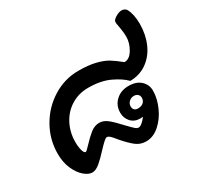

<svg xmlns="http://www.w3.org/2000/svg" viewBox="-130 -752 929 900"><g transform="rotate(-30 334.5 -302.0)"><path d="M130 -170Q130 -143 135.5 -124.5Q141 -106 149 -106Q154 -106 173 -127Q201 -157 223.5 -175Q246 -193 272 -193Q295 -193 317 -175Q339 -157 370 -123Q392 -100 402.5 -90.5Q413 -81 422 -81Q430 -81 441.5 -90.5Q453 -100 464 -115Q459 -114 450 -114Q418 -114 399.5 -134.5Q381 -155 381 -184Q381 -223 408 -248.5Q435 -274 477 -274Q519 -274 542.5 -252Q566 -230 566 -198Q566 -156 546 -111Q526 -66 492.5 -36.5Q459 -7 420 -7Q389 -7 365 -26Q341 -45 310 -81Q296 -99 286.5 -108Q277 -117 269 -117Q263 -117 250 -105Q237 -93 223 -78Q193 -45 170.5 -26Q148 -7 129 -7Q108 -7 85 -27Q62 -47 46.5 -82.5Q31 -118 31 -164Q31 -241 69 -307.5Q107 -374 171 -413.5Q235 -453 308 -453Q364 -453 401.5 -443.5Q439 -434 462 -420Q485 -406 517 -380Q544 -379 564 -412Q584 -445 584 -480Q584 -499 579.5 -526.5Q575 -554 574 -558Q574 -567 576 -571Q582 -580 597.5 -588.5Q613 -597 626 -597Q635 -597 642 -593Q649 -589 652 -583Q669 -551 669 -500Q669 -443 648.5 -395.5Q628 -348 589 -319.5Q550 -291 497 -290Q472 -316 424.5 -338.5Q377 -361 308 -361Q258 -361 217 -336Q176 -311 153 -267Q130 -223 130 -170ZM464 -160Q482 -160 493 -169.5Q504 -179 504 -195Q504 -207 496 -214Q488 -221 476 -221Q460 -221 449 -210.5Q438 -200 438 -185Q438 -174 444.5 -167Q451 -160 464 -160Z"/></g></svg>

Font: Mali SemiBold
Style: Italic
Weight: 600
Italic angle: -10°
Version: Version 1.000; ttfautohint (v1.6)